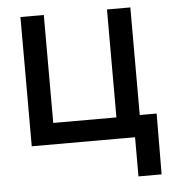

<svg xmlns="http://www.w3.org/2000/svg" viewBox="-50 -562 678 763"><g transform="rotate(-5 289.0 -180.0)"><path d="M59.6 0V-515.6H152.8V-85H404.8V-515.6H498V0ZM471.7 156.2V0H434.6V-86.4H565.4L564 156.2Z"/></g></svg>

Font: Inter Cardless Display
Style: Regular
Weight: 400
Designer: Rasmus Andersson
Foundry: rsms
Version: Version 4.001;git-9221beed3